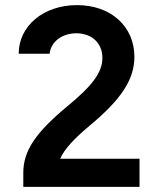

<svg xmlns="http://www.w3.org/2000/svg" viewBox="-20 -730 620 750"><path d="M71 0H525V-110H215C232 -148 268 -187 330 -239C454 -342 505 -420 505 -508C505 -627 413 -710 281 -710C149 -710 53 -628 53 -520H174C178 -566 222 -600 278 -600C338 -600 380 -562 380 -504C380 -448 342 -396 242 -314C118 -211 71 -140 71 -55Z"/></svg>

Font: CommitMono-dimboump
Style: Bold
Weight: 700
Monospace: yes
Designer: Eigil Nikolajsen
Foundry: Eigil Nikolajsen
Version: Version 1.143